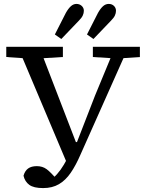

<svg xmlns="http://www.w3.org/2000/svg" viewBox="-20 -909 745 980"><path d="M100 -12Q107 -37 123.5 -49Q140 -61 168 -61Q197 -61 218 -45.5Q239 -30 273 10L235 12L254 -3Q272 -19 289 -42.5Q306 -66 324 -100.5Q342 -135 363 -184H373L465 -421L568 -670H636L390 -118Q367 -65 341 -27Q315 11 281 31Q247 51 200 51Q152 51 129.5 34.5Q107 18 100 -12ZM12 -618V-670H301V-618L170 -610H127ZM454 -618V-670H694V-618L592 -611H564ZM326 -66 71 -670H180L375 -164ZM260 -733 316 -843Q329 -866 342 -877.5Q355 -889 370 -889Q386 -889 397 -879Q408 -869 408 -854Q408 -842 402.5 -830Q397 -818 383 -804L293 -710ZM424 -733 480 -843Q493 -866 506 -877.5Q519 -889 535 -889Q551 -889 561.5 -879Q572 -869 572 -854Q572 -842 566.5 -830Q561 -818 547 -804L457 -710Z"/></svg>

Font: Source Serif 4
Style: Regular
Weight: 400
Designer: Frank Grießhammer
Foundry: Adobe Systems Incorporated
Version: Version 4.004;hotconv 1.0.116;makeotfexe 2.5.65601